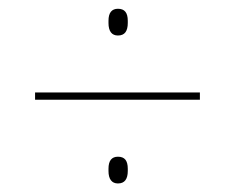

<svg xmlns="http://www.w3.org/2000/svg" viewBox="-20 -532 536 438"><path d="M60 -304.5V-321H436V-304.5ZM249 -113.5Q238.5 -113.5 233 -120.8Q227.5 -128 227.5 -142V-147Q227.5 -161 233 -167.8Q238.5 -174.5 249 -174.5Q260.5 -174.5 266 -167.8Q271.5 -161 271.5 -147V-142Q271.5 -128 266 -120.8Q260.5 -113.5 249 -113.5ZM249 -451Q238.5 -451 233 -458.2Q227.5 -465.5 227.5 -479.5V-484.5Q227.5 -498.5 233 -505.2Q238.5 -512 249 -512Q260.5 -512 266 -505.2Q271.5 -498.5 271.5 -484.5V-479.5Q271.5 -465.5 266 -458.2Q260.5 -451 249 -451Z"/></svg>

Font: Anek Tamil Thin
Style: Regular
Weight: 250
Designer: Aadarsh Rajan (Tamil), Yesha Goshar (Latin)
Foundry: Ek Type
Version: Version 1.003